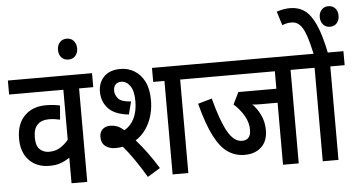

<svg xmlns="http://www.w3.org/2000/svg" viewBox="-57 -1001 2056 1107"><g transform="rotate(-5 971.0 -447.0)"><path d="M487 -541H405V0H314V-148Q291 -132 263 -121.5Q235 -111 197 -111Q123 -111 79 -157Q35 -203 35 -282Q35 -367 81.5 -414Q128 -461 206 -461Q228 -461 250.5 -458.5Q273 -456 287 -452L280 -371Q266 -374 250.5 -376.5Q235 -379 217 -379Q173 -379 149.5 -355Q126 -331 126 -282Q126 -232 148 -212Q170 -192 201 -192Q238 -192 265.5 -209Q293 -226 314 -252V-541H0V-622H487Z M303 -772Q303 -798 318 -815.5Q333 -833 359 -833Q384 -833 399 -815.5Q414 -798 414 -772Q414 -746 399 -729Q384 -712 359 -712Q333 -712 318 -729Q303 -746 303 -772Z M584 -180Q550 -180 526.5 -197.5Q503 -215 503 -251Q503 -279 520 -295Q537 -311 566 -311Q584 -311 602.5 -304.5Q621 -298 644 -278Q681 -298 701.5 -339.5Q722 -381 722 -440Q722 -499 701 -528.5Q680 -558 650 -558Q629 -558 617 -545.5Q605 -533 605 -510Q605 -486 623 -464.5Q641 -443 697 -440L678 -366Q598 -374 560.5 -413.5Q523 -453 523 -511Q523 -563 556 -597.5Q589 -632 653 -632Q695 -632 731.5 -610.5Q768 -589 790 -546Q812 -503 812 -438Q812 -366 784 -306.5Q756 -247 704 -214Q737 -177 769 -133Q801 -89 829 -43L756 2Q685 -117 627 -184Q606 -180 584 -180ZM990 -541V0H899V-541H834V-622H1073V-541Z M1629 -541V0H1538V-359H1441Q1427 -359 1414.5 -359.5Q1402 -360 1392 -362Q1422 -331 1439.5 -292Q1457 -253 1457 -208Q1457 -145 1420.5 -110.5Q1384 -76 1323 -76Q1269 -76 1226 -105.5Q1183 -135 1147.5 -204.5Q1112 -274 1081 -393L1162 -416Q1196 -286 1232 -222Q1268 -158 1315 -158Q1366 -158 1366 -218Q1366 -260 1343 -299.5Q1320 -339 1284 -371L1318 -440H1538V-541H1060V-622H1711V-541Z M1859 -541V0H1768V-541H1699V-622H1942V-541ZM1771 -615Q1755 -689 1739.5 -732.5Q1724 -776 1704.5 -794.5Q1685 -813 1658 -813Q1642 -813 1629 -810Q1616 -807 1604 -802L1579 -882Q1618 -896 1657 -896Q1705 -896 1740.5 -871Q1776 -846 1803.5 -785Q1831 -724 1853 -615ZM1823 -829Q1823 -854 1838 -871Q1853 -888 1877 -888Q1903 -888 1917.5 -871Q1932 -854 1932 -829Q1932 -803 1917.5 -786Q1903 -769 1877 -769Q1853 -769 1838 -786Q1823 -803 1823 -829Z"/></g></svg>

Font: Noto Sans Condensed Medium
Style: Italic
Weight: 500
Width: 3
Italic angle: -12°
Designer: Monotype Design Team
Foundry: Monotype Imaging Inc.
Version: Version 2.013; ttfautohint (v1.8.4.7-5d5b)